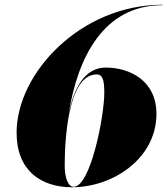

<svg xmlns="http://www.w3.org/2000/svg" viewBox="-20 -780 705 810"><path d="M640 -300C640 -440 527 -495 426 -495C334.5 -495 290.5 -402 270 -301.5C308 -539.5 418 -758 665 -758V-760C322 -760 50 -473 50 -220C50 -60 153 10 284 10C455 10 640 -110 640 -300ZM420 -390C420 -286 361 8 291 8C265 8 253 -36 253 -80V-81.5C253 -181.5 265 -466 388 -466C412 -466 420 -444 420 -390Z"/></svg>

Font: Bodoni* 96pt Fatface
Style: Italic
Weight: 900
Italic angle: -13°
Version: Version 2.3